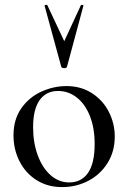

<svg xmlns="http://www.w3.org/2000/svg" viewBox="-20 -750 522 783"><path d="M35 -198Q35 -263 67 -308.5Q99 -354 149 -376.5Q199 -399 251 -399Q310 -399 355 -370Q400 -341 424 -293.5Q448 -246 448 -193Q448 -132 418.5 -85Q389 -38 340 -12.5Q291 13 233 13Q174 13 129 -15.5Q84 -44 59.5 -92.5Q35 -141 35 -198ZM366 -163Q366 -228 346.5 -277Q327 -326 293 -352.5Q259 -379 217 -379Q168 -379 141.5 -341.5Q115 -304 115 -231Q115 -168 134 -116.5Q153 -65 186.5 -35.5Q220 -6 262 -6Q312 -6 339 -45Q366 -84 366 -163ZM173 -729 242 -582 310 -729Q312 -731 316.5 -730Q321 -729 320 -726L253 -477Q251 -472 242 -472Q233 -472 230 -477L162 -726Q161 -729 166.5 -730Q172 -731 173 -729Z"/></svg>

Font: Cormorant Garamond Medium
Style: Regular
Weight: 500
Designer: Christian Thalmann (Catharsis Fonts)
Foundry: Catharsis Fonts
Version: Version 4.000